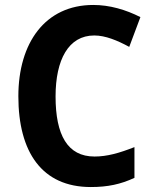

<svg xmlns="http://www.w3.org/2000/svg" viewBox="-20 -744 619 774"><path d="M360 -601C405 -601 453 -581 501 -555L546 -675C487 -705 422 -724 356 -724C162 -724 54 -571 54 -356C54 -131 149 10 346 10C414 10 466 -1 522 -27V-151C461 -127 412 -113 361 -113C252 -113 204 -200 204 -355C204 -503 256 -601 360 -601Z"/></svg>

Font: Noto Sans Sinhala UI SemiCondensed
Style: Bold
Weight: 700
Width: 4
Designer: Jelle Bosma - Monotype Design Team
Foundry: Monotype Imaging Inc.
Version: Version 2.006